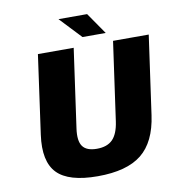

<svg xmlns="http://www.w3.org/2000/svg" viewBox="-95 -954 967 1058"><g transform="rotate(-10 389.0 -425.0)"><path d="M96.7 -259.8 158.2 -700.2H358.4L296.4 -259.8Q286.6 -191.4 308.6 -160.6Q330.6 -129.9 388.2 -129.9Q445.8 -129.9 476.3 -160.6Q506.8 -191.4 516.6 -259.8L578.6 -700.2H778.3L716.3 -259.8Q695.8 -112.8 612.8 -46.4Q529.8 20 367.2 20Q204.6 20 140.4 -46.4Q76.2 -112.8 96.7 -259.8ZM463.4 -870.1 546.4 -750H416.5L303.2 -870.1Z"/></g></svg>

Font: Fivo Sans Heavy
Style: Regular
Weight: 900
Designer: Alexander Slobzheninov
Foundry: Alexander Slobzheninov
Version: 1.0